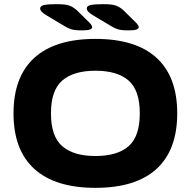

<svg xmlns="http://www.w3.org/2000/svg" viewBox="-20 -895 917 923"><path d="M439 8Q245 8 145 -83Q45 -174 45 -350Q45 -526 145 -617Q245 -708 439 -708Q633 -708 732.5 -617Q832 -526 832 -350Q832 -174 732.5 -83Q633 8 439 8ZM439 -145Q544 -145 598 -192Q652 -239 652 -350Q652 -461 598 -508Q544 -555 439 -555Q334 -555 279.5 -508Q225 -461 225 -350Q225 -239 279.5 -192Q334 -145 439 -145ZM374 -749Q340 -749 323.5 -754Q307 -759 291 -769L204 -821Q187 -831 180 -839Q173 -847 173 -854Q173 -867 192.5 -871Q212 -875 254 -875Q296 -875 315 -867.5Q334 -860 350 -845L408 -788Q417 -779 420 -773.5Q423 -768 423 -764Q423 -758 413 -753.5Q403 -749 374 -749ZM598 -749Q564 -749 547.5 -754Q531 -759 515 -769L428 -821Q411 -831 404 -839Q397 -847 397 -854Q397 -867 416.5 -871Q436 -875 478 -875Q520 -875 539 -867.5Q558 -860 574 -845L632 -788Q641 -779 644 -773.5Q647 -768 647 -764Q647 -758 637 -753.5Q627 -749 598 -749Z"/></svg>

Font: Asap Expanded ExtraBold
Style: Regular
Weight: 800
Width: 7
Designer: Pablo Cosgaya
Foundry: Omnibus-Type
Version: Version 3.001; ttfautohint (v1.8.4.7-5d5b)